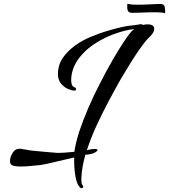

<svg xmlns="http://www.w3.org/2000/svg" viewBox="-20 -807 895 1017"><path d="M412 190Q407 190 402 184Q389 170 382.5 141.5Q376 113 374 81.5Q372 50 373 27Q363 30 351 32.5Q339 35 326 38Q300 44 273 50.5Q246 57 225 61.5Q204 66 195 67Q173 69 144 72Q115 75 90 75Q60 75 46 69Q33 65 33 46Q33 30 41.5 12.5Q50 -5 60 -12Q70 -19 84 -19Q86 -19 89 -19Q92 -19 95 -18Q103 -17 110.5 -15.5Q118 -14 125 -13Q131 -11 155.5 -8.5Q180 -6 209 -3.5Q238 -1 261 1Q284 3 287 3Q301 3 323.5 1.5Q346 0 374 -3Q377 -26 383.5 -52.5Q390 -79 399 -108Q419 -168 447.5 -234.5Q476 -301 511 -368Q528 -401 544 -431Q560 -461 576 -488Q607 -542 633.5 -582Q660 -622 674 -638Q683 -647 691 -653Q669 -651 640 -644Q555 -622 486 -578Q448 -554 421 -525Q388 -491 372.5 -455Q357 -419 357 -382Q357 -372 360 -360.5Q363 -349 376 -344Q383 -341 383 -335Q383 -327 374 -327Q361 -327 340 -336Q319 -345 303 -364.5Q287 -384 287 -414Q287 -463 313 -501Q363 -572 466 -614Q489 -623 511 -631Q533 -639 555 -645Q590 -656 622.5 -663Q655 -670 668 -671Q677 -672 685.5 -673Q694 -674 701 -675L726 -679Q733 -679 737 -675Q751 -678 761 -678Q797 -678 797 -654Q797 -635 773 -612Q759 -600 739.5 -574Q720 -548 698.5 -515.5Q677 -483 656.5 -449Q636 -415 618 -385Q588 -332 555 -270Q522 -208 491.5 -142Q461 -76 440 -11Q442 -12 444 -12L445 -13Q456 -15 464.5 -16.5Q473 -18 480 -18Q497 -18 497 -12Q497 -8 484.5 0Q472 8 447 11L432 13Q413 80 411 138V147Q411 169 418 175Q421 178 421 182Q421 190 412 190ZM848 -738Q843 -740 831 -741Q819 -742 802 -742Q783 -742 762.5 -741.5Q742 -741 723 -740Q710 -740 699 -739.5Q688 -739 681 -739Q665 -739 659.5 -746.5Q654 -754 654 -764Q654 -774 654 -781Q654 -789 660 -786Q668 -784 680.5 -783Q693 -782 707 -782Q724 -782 742 -782.5Q760 -783 777 -784Q792 -785 805.5 -785.5Q819 -786 829 -786Q850 -786 852.5 -771Q855 -756 855 -743Q855 -741 853.5 -738.5Q852 -736 848 -738Z"/></svg>

Font: Birthstone Bounce Medium
Style: Regular
Weight: 500
Designer: Robert E. Leuschke
Foundry: Rob Leuschke
Version: Version 1.010; ttfautohint (v1.8.3)